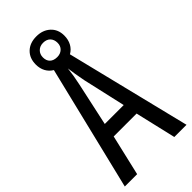

<svg xmlns="http://www.w3.org/2000/svg" viewBox="-270 -930 990 990"><g transform="rotate(-45 225.0 -435.0)"><path d="M450 0H361L309 -223H142L90 0H0L166 -683Q144 -696 132 -718Q120 -740 120 -769Q120 -815 148.5 -842.5Q177 -870 225 -870Q271 -870 300.5 -843Q330 -816 330 -771Q330 -741 317.5 -718Q305 -695 282 -682ZM172 -769Q172 -745 186 -731.5Q200 -718 226 -718Q249 -718 264 -732Q279 -746 279 -769Q279 -793 265 -807.5Q251 -822 226 -822Q202 -822 187 -807Q172 -792 172 -769ZM293 -301 240 -535Q228 -597 223 -638Q218 -590 206 -536L155 -301Z"/></g></svg>

Font: Noto Sans UI Cond
Style: Regular
Weight: 400
Width: 3
Designer: Monotype Design Team
Foundry: Monotype Imaging Inc.
Version: Version 1.001